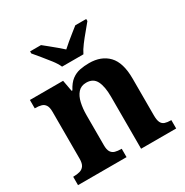

<svg xmlns="http://www.w3.org/2000/svg" viewBox="-174 -909 1015 1052"><g transform="rotate(-30 333.5 -383.0)"><path d="M20 0V-53H22Q45 -53 62.5 -58Q80 -63 90 -77.5Q100 -92 100 -122V-418Q100 -446 91 -460Q82 -474 66 -478.5Q50 -483 28 -483H25V-536H235L248 -465H253Q273 -503 296.5 -520.5Q320 -538 347.5 -543.5Q375 -549 406 -549Q483 -549 527 -503Q571 -457 571 -356V-124Q571 -93 578.5 -78Q586 -63 601 -58Q616 -53 638 -53H641V0H419V-329Q419 -394 401 -429Q383 -464 339 -464Q306 -464 287 -442.5Q268 -421 260 -385.5Q252 -350 252 -309V-118Q252 -90 261 -76Q270 -62 286 -57.5Q302 -53 324 -53H327V0ZM269 -606Q259 -629 238.5 -655.5Q218 -682 196.5 -708Q175 -734 159 -753V-766H228Q242 -755 261.5 -739Q281 -723 301 -706.5Q321 -690 336 -676Q351 -690 371 -706.5Q391 -723 411 -739Q431 -755 445 -766H514V-753Q499 -734 477 -708Q455 -682 435 -655.5Q415 -629 404 -606Z"/></g></svg>

Font: Noto Serif Gujarati
Style: Bold
Weight: 700
Version: Version 2.102